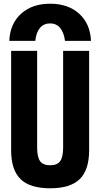

<svg xmlns="http://www.w3.org/2000/svg" viewBox="-20 -1004 540 1034"><path d="M250 -984Q347 -984 406.5 -930Q466 -876 470 -784H330Q324 -830 303.5 -854Q283 -878 250 -878Q216 -878 195.5 -854Q175 -830 170 -784H30Q34 -876 93.5 -930Q153 -984 250 -984ZM250 10Q141 10 90.5 -39.5Q40 -89 40 -195V-730H180V-210Q180 -158 196 -136Q212 -114 250 -114Q288 -114 304 -136Q320 -158 320 -210V-730H460V-195Q460 -89 409.5 -39.5Q359 10 250 10Z"/></svg>

Font: M PLUS Code Latin
Style: Bold
Weight: 700
Designer: Coji Morishita
Foundry: UNDERFOREST DESIGN
Version: Version 1.002; ttfautohint (v1.8.3)